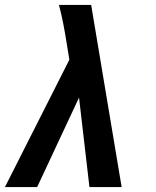

<svg xmlns="http://www.w3.org/2000/svg" viewBox="-33 -755 629 775"><path d="M-13 0H117L286 -361L328 0H458L335 -735H205Q215 -697 222.5 -658.5Q230 -620 236 -581L247 -514Z"/></svg>

Font: Iosevka Sparkle
Style: Bold Italic
Weight: 700
Italic angle: -9°
Designer: Belleve Invis
Foundry: Belleve Invis
Version: Version 4.5.0; ttfautohint (v1.8.3)